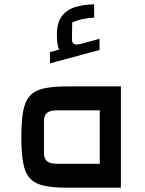

<svg xmlns="http://www.w3.org/2000/svg" viewBox="-20 -871 674 891"><path d="M541 -470V0H291Q225 0 183 -9.5Q141 -19 118.5 -44Q96 -69 87.5 -115Q79 -161 79 -235Q79 -309 87.5 -355Q96 -401 118.5 -426Q141 -451 183 -460.5Q225 -470 291 -470ZM443 -359H245Q213 -359 198.5 -347.5Q184 -336 184 -309V-161Q184 -134 198.5 -122.5Q213 -111 245 -111H443ZM358 -668 442 -691V-639L212 -577V-629L254 -641Q249 -653 246.5 -669Q244 -685 244 -709Q244 -764 265.5 -794Q287 -824 326 -837Q365 -850 417 -851V-789Q390 -788 363.5 -782.5Q337 -777 315 -766L314 -688Q314 -671 324 -666.5Q334 -662 358 -668Z"/></svg>

Font: Changa Medium
Style: Regular
Weight: 500
Designer: Eduardo Rodriguez Tunni
Foundry: Eduardo Rodriguez Tunni
Version: Version 3.003